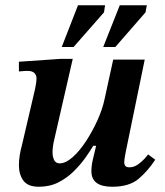

<svg xmlns="http://www.w3.org/2000/svg" viewBox="-20 -700 627 731"><path d="M128 11Q86 11 69 -12.5Q52 -36 52 -71Q52 -88 55 -108Q58 -128 63 -145L113 -359Q113 -359 116 -374.5Q119 -390 119 -402Q119 -414 111 -422Q103 -430 85 -430Q73 -430 64.5 -429Q56 -428 52 -428V-465L213 -476H257L186 -166Q184 -159 182 -145.5Q180 -132 180 -121Q180 -102 186.5 -90Q193 -78 207 -78Q230 -78 256.5 -101.5Q283 -125 307.5 -162.5Q332 -200 351 -242Q370 -284 378 -322L411 -473H531L459 -123Q459 -123 456 -107Q453 -91 453 -80Q453 -74 457 -68.5Q461 -63 473 -63Q490 -63 505.5 -74Q521 -85 531.5 -97Q542 -109 544 -112L571 -92Q543 -49 507.5 -19Q472 11 407 11Q328 11 328 -48Q328 -70 333.5 -92.5Q339 -115 346 -145H335Q324 -126 305.5 -100Q287 -74 261.5 -48.5Q236 -23 203 -6Q170 11 128 11ZM260 -521H215L277 -680H380L376 -653ZM419 -521H373L436 -680H539L534 -653Z"/></svg>

Font: STIX Two Text SemiBold
Style: Italic
Weight: 600
Italic angle: -12°
Designer: Ross Mills, John Hudson & Paul Hanslow, Tiro Typeworks Ltd; with prior portions MicroPress Inc. and Coen Hoffman, Elsevi
Foundry: Tiro Typeworks Ltd
Version: Version 2.13 b171